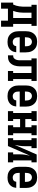

<svg xmlns="http://www.w3.org/2000/svg" viewBox="1398 -1976 705 3540"><g transform="rotate(90 1750.0 -205.5)"><path d="M28 127V-96H63Q76 -123 84 -152Q92 -181 96.5 -211Q101 -241 102 -271Q103 -301 103 -331V-434H68V-530H457V-434H421V-96H472V127H361V0H139V127ZM311 -96V-434H213V-331Q213 -301 212.5 -271.5Q212 -242 208.5 -212Q205 -182 198 -153Q191 -124 180 -96Z M752 8Q725 8 698 3Q671 -2 647 -15.5Q623 -29 605 -49.5Q587 -70 575.5 -94.5Q564 -119 559.5 -146Q555 -173 555 -200V-330Q555 -357 559.5 -384Q564 -411 575 -435.5Q586 -460 604 -480.5Q622 -501 645.5 -514.5Q669 -528 696 -533Q723 -538 750 -538Q777 -538 804 -533Q831 -528 854.5 -514.5Q878 -501 896 -480.5Q914 -460 925 -435.5Q936 -411 940.5 -384Q945 -357 945 -330V-217H667V-200Q667 -180 670.5 -160Q674 -140 685 -123.5Q696 -107 714 -97.5Q732 -88 752 -88Q766 -88 780.5 -91.5Q795 -95 806 -103.5Q817 -112 823.5 -125.5Q830 -139 831 -153H943Q941 -130 934 -107.5Q927 -85 914 -65.5Q901 -46 883 -31.5Q865 -17 843.5 -8Q822 1 798.5 4.5Q775 8 752 8ZM667 -313H833V-330Q833 -350 829.5 -369.5Q826 -389 816 -406Q806 -423 788 -432.5Q770 -442 750 -442Q730 -442 712 -432.5Q694 -423 684 -406Q674 -389 670.5 -369.5Q667 -350 667 -330Z M1000 0V-96Q1013 -96 1026.5 -98.5Q1040 -101 1050.5 -109Q1061 -117 1068.5 -128.5Q1076 -140 1080.5 -152.5Q1085 -165 1087.5 -178Q1090 -191 1090.5 -204.5Q1091 -218 1091 -231.5Q1091 -245 1091 -258Q1091 -259 1091 -260.5Q1091 -262 1091 -263V-434H1056V-530H1472V-434H1437V-96H1472V0H1289V-96H1325V-434H1203V-264Q1203 -240 1202.5 -215.5Q1202 -191 1198.5 -167Q1195 -143 1187.5 -120Q1180 -97 1167 -76Q1154 -55 1136 -38.5Q1118 -22 1095.5 -13Q1073 -4 1048.5 -2Q1024 0 1000 0Z M1752 8Q1725 8 1698 3Q1671 -2 1647 -15.5Q1623 -29 1605 -49.5Q1587 -70 1575.5 -94.5Q1564 -119 1559.5 -146Q1555 -173 1555 -200V-330Q1555 -357 1559.5 -384Q1564 -411 1575 -435.5Q1586 -460 1604 -480.5Q1622 -501 1645.5 -514.5Q1669 -528 1696 -533Q1723 -538 1750 -538Q1777 -538 1804 -533Q1831 -528 1854.5 -514.5Q1878 -501 1896 -480.5Q1914 -460 1925 -435.5Q1936 -411 1940.5 -384Q1945 -357 1945 -330V-217H1667V-200Q1667 -180 1670.5 -160Q1674 -140 1685 -123.5Q1696 -107 1714 -97.5Q1732 -88 1752 -88Q1766 -88 1780.5 -91.5Q1795 -95 1806 -103.5Q1817 -112 1823.5 -125.5Q1830 -139 1831 -153H1943Q1941 -130 1934 -107.5Q1927 -85 1914 -65.5Q1901 -46 1883 -31.5Q1865 -17 1843.5 -8Q1822 1 1798.5 4.5Q1775 8 1752 8ZM1667 -313H1833V-330Q1833 -350 1829.5 -369.5Q1826 -389 1816 -406Q1806 -423 1788 -432.5Q1770 -442 1750 -442Q1730 -442 1712 -432.5Q1694 -423 1684 -406Q1674 -389 1670.5 -369.5Q1667 -350 1667 -330Z M2028 0V-96H2063V-434H2028V-530H2211V-434H2175V-320H2325V-434H2289V-530H2472V-434H2437V-96H2472V0H2289V-96H2325V-224H2175V-96H2211V0Z M2528 0V-96H2563V-434H2528V-530H2711V-434H2675V-318Q2675 -293 2673.5 -268.5Q2672 -244 2668.5 -219.5Q2665 -195 2659.5 -171Q2654 -147 2650 -123L2828 -530H2972V-434H2937V-96H2972V0H2789V-96H2825V-212Q2825 -237 2826.5 -261.5Q2828 -286 2831.5 -310.5Q2835 -335 2840.5 -359Q2846 -383 2850 -407L2672 0Z M3252 8Q3225 8 3198 3Q3171 -2 3147 -15.5Q3123 -29 3105 -49.5Q3087 -70 3075.5 -94.5Q3064 -119 3059.5 -146Q3055 -173 3055 -200V-330Q3055 -357 3059.5 -384Q3064 -411 3075 -435.5Q3086 -460 3104 -480.5Q3122 -501 3145.5 -514.5Q3169 -528 3196 -533Q3223 -538 3250 -538Q3277 -538 3304 -533Q3331 -528 3354.5 -514.5Q3378 -501 3396 -480.5Q3414 -460 3425 -435.5Q3436 -411 3440.5 -384Q3445 -357 3445 -330V-217H3167V-200Q3167 -180 3170.5 -160Q3174 -140 3185 -123.5Q3196 -107 3214 -97.5Q3232 -88 3252 -88Q3266 -88 3280.5 -91.5Q3295 -95 3306 -103.5Q3317 -112 3323.5 -125.5Q3330 -139 3331 -153H3443Q3441 -130 3434 -107.5Q3427 -85 3414 -65.5Q3401 -46 3383 -31.5Q3365 -17 3343.5 -8Q3322 1 3298.5 4.5Q3275 8 3252 8ZM3167 -313H3333V-330Q3333 -350 3329.5 -369.5Q3326 -389 3316 -406Q3306 -423 3288 -432.5Q3270 -442 3250 -442Q3230 -442 3212 -432.5Q3194 -423 3184 -406Q3174 -389 3170.5 -369.5Q3167 -350 3167 -330Z"/></g></svg>

Font: Iosevka Slab
Style: Bold
Weight: 700
Monospace: yes
Designer: Belleve Invis
Foundry: Belleve Invis
Version: Version 11.1.1; ttfautohint (v1.8.3)